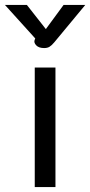

<svg xmlns="http://www.w3.org/2000/svg" viewBox="-61 -759 366 779"><path d="M0 0ZM80 -485H164V0H80ZM80 -598 82 -603 -41 -739H48L125 -641L197 -739H285L159 -587Q148 -574 139.5 -569Q131 -564 118 -564Q96 -564 85.5 -575.5Q75 -587 80 -598Z"/></svg>

Font: Niramit
Style: Regular
Weight: 400
Version: Version 1.000; ttfautohint (v1.6)